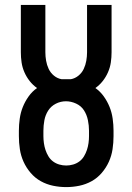

<svg xmlns="http://www.w3.org/2000/svg" viewBox="-20 -755 540 783"><path d="M250 8Q223 8 196.5 2.5Q170 -3 146.5 -16Q123 -29 105 -50Q87 -71 76 -95.5Q65 -120 61 -146.5Q57 -173 57 -200V-222Q57 -246 60.5 -271Q64 -296 73 -318.5Q82 -341 96.5 -361.5Q111 -382 131 -396Q114 -408 101 -424.5Q88 -441 79.5 -460.5Q71 -480 68 -500.5Q65 -521 65 -542V-735H165V-542Q165 -525 168 -507.5Q171 -490 178.5 -474Q186 -458 200 -446.5Q214 -435 231 -432Q236 -432 240.5 -432Q245 -432 250 -432Q255 -432 259.5 -432Q264 -432 269 -432Q286 -435 300 -446.5Q314 -458 321.5 -474Q329 -490 332 -507.5Q335 -525 335 -542V-735H435V-542Q435 -521 432 -500.5Q429 -480 420.5 -460.5Q412 -441 399 -424.5Q386 -408 369 -396Q389 -382 403.5 -361.5Q418 -341 427 -318.5Q436 -296 439.5 -271Q443 -246 443 -222V-200Q443 -173 439 -146.5Q435 -120 424 -95.5Q413 -71 395 -50Q377 -29 353.5 -16Q330 -3 303.5 2.5Q277 8 250 8ZM250 -80Q264 -80 278 -84Q292 -88 303.5 -96.5Q315 -105 322.5 -117.5Q330 -130 334.5 -143.5Q339 -157 341 -171.5Q343 -186 343 -200V-222Q343 -243 338.5 -265Q334 -287 322.5 -305Q311 -323 290.5 -332.5Q270 -342 249 -342Q227 -342 207.5 -332Q188 -322 176.5 -304Q165 -286 161 -264.5Q157 -243 157 -222V-200Q157 -186 159 -171.5Q161 -157 165.5 -143.5Q170 -130 177.5 -117.5Q185 -105 196.5 -96.5Q208 -88 222 -84Q236 -80 250 -80Z"/></svg>

Font: Iosevka Slab Semibold
Style: Regular
Weight: 600
Monospace: yes
Designer: Belleve Invis
Foundry: Belleve Invis
Version: Version 11.1.1; ttfautohint (v1.8.3)